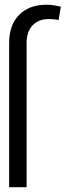

<svg xmlns="http://www.w3.org/2000/svg" viewBox="-20 -780 291 800"><path d="M90.8 0H18.1V-600.6Q18.1 -676.3 60.1 -718.3Q102.1 -760.3 172.9 -760.3Q201.2 -760.3 233.4 -752L224.1 -696.3Q208.5 -700.7 184.1 -700.7Q140.6 -700.7 115.7 -674.3Q90.8 -647.9 90.8 -600.6Z"/></svg>

Font: Interop Light
Style: Regular
Weight: 300
Designer: Rasmus Andersson, Google, Jang Haemin
Foundry: jhaemin
Version: Version 1.007